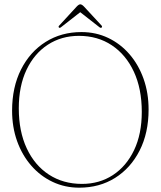

<svg xmlns="http://www.w3.org/2000/svg" viewBox="-20 -858 744 889"><path d="M357 -709.5Q424 -709.5 480.8 -682.5Q537.5 -655.5 579.5 -607Q621.5 -558.5 644.8 -493Q668 -427.5 668 -351Q668 -242.5 626.5 -161Q585 -79.5 512.8 -34.2Q440.5 11 347 11Q280.5 11 223.8 -15.8Q167 -42.5 124.8 -91Q82.5 -139.5 59.2 -204.5Q36 -269.5 36 -345.5Q36 -454.5 77.5 -536.5Q119 -618.5 191.5 -664Q264 -709.5 357 -709.5ZM636.5 -340Q636.5 -447 599.8 -526Q563 -605 497.5 -648.5Q432 -692 345.5 -692Q264.5 -692 201.5 -651Q138.5 -610 102.8 -534.8Q67 -459.5 67 -356.5Q67 -250 103.8 -171.2Q140.5 -92.5 206.5 -49.5Q272.5 -6.5 359.5 -6.5Q440 -6.5 502.5 -47.2Q565 -88 600.8 -162.8Q636.5 -237.5 636.5 -340ZM264.5 -733.5Q257 -727 253.5 -730Q248.5 -734 254.5 -740L335 -827.5Q345 -838 351.5 -838Q359 -838 369 -827.5L450 -740Q455 -734 450 -730Q446 -727 438.5 -733.5L351.5 -801.5Z"/></svg>

Font: Fraunces 144pt Soft Thin
Style: Regular
Weight: 100
Version: Version 1.000;[0bf87f6ff]